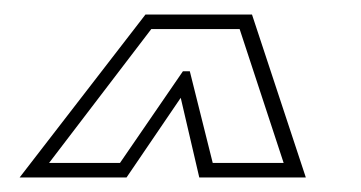

<svg xmlns="http://www.w3.org/2000/svg" viewBox="-20 -734 496 264"><path d="M7 -490 180 -714H326.5L400.5 -490H254L228.5 -599.5L154 -490ZM47.5 -510H145L231.5 -636H241L272.5 -510H370L309.5 -694H188Z"/></svg>

Font: Tourney Thin ExtraLight
Style: Italic
Weight: 250
Italic angle: -12°
Version: Version 1.015